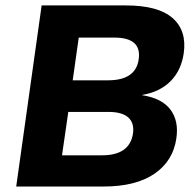

<svg xmlns="http://www.w3.org/2000/svg" viewBox="-20 -680 709 700"><path d="M39.1 0 131.8 -660.2H439Q556.6 -660.2 609.1 -614.3Q661.6 -568.4 649.9 -485.8Q640.6 -422.9 601.6 -383.8Q562.5 -344.7 499 -334L498 -333Q570.3 -321.8 601.3 -280.5Q632.3 -239.3 623 -175.8Q611.3 -93.3 543.2 -46.6Q475.1 0 357.9 0ZM206.1 -113.8H352.1Q452.6 -113.8 464.8 -192.9Q470.2 -231.4 447.8 -251.7Q425.3 -272 375 -272H229ZM245.1 -387.2H374Q475.6 -387.2 485.8 -464.8Q491.2 -503.9 469 -523.4Q446.8 -543 396 -543H267.1Z"/></svg>

Font: Human Sans Bold
Style: Italic
Weight: 700
Italic angle: -8°
Designer: Tim Radville
Foundry: Continuum
Version: Version 1.000;FEAKit 1.0